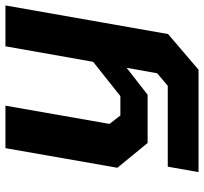

<svg xmlns="http://www.w3.org/2000/svg" viewBox="-42 -520 749 705"><g transform="rotate(-90 332.5 -167.5)"><path d="M53 187 73 74H370L416 35L436 -77L337 0H160L69 -111L141 -522H297L230 -140L261 -100H332L458 -200L515 -522H665L560 75L429 187Z"/></g></svg>

Font: Tomorrow SemiBold
Style: Italic
Weight: 600
Italic angle: -10°
Designer: Tony de Marco, Monica Rizzolli
Foundry: Just in Type
Version: Version 2.002